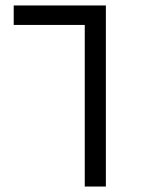

<svg xmlns="http://www.w3.org/2000/svg" viewBox="-20 -680 522 700"><path d="M289 0V-640L346 -589H30V-660H366V0Z"/></svg>

Font: Cairo
Style: Regular
Weight: 400
Designer: Mohamed Gaber, Accademia di Belle Arti di Urbino
Foundry: Kief Type Foundry, Accademia di Belle Arti di Urbino
Version: Version 3.120